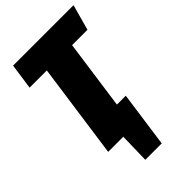

<svg xmlns="http://www.w3.org/2000/svg" viewBox="-259 -782 1042 1042"><g transform="rotate(-45 262.0 -261.5)"><path d="M483 -548H365L309 -148H377L332 173H206L210 0H94L171 -548H39L60 -696H524Z"/></g></svg>

Font: Fira Sans Extra Condensed Black
Style: Italic
Weight: 900
Width: 3
Italic angle: -8°
Designer: Carrois Corporate & Edenspiekermann AG
Foundry: Carrois Corporate GbR & Edenspiekermann AG
Version: Version 4.203